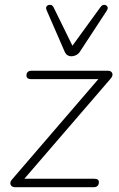

<svg xmlns="http://www.w3.org/2000/svg" viewBox="-20 -778 494 798"><path d="M370 0H42Q34 0 28.5 -4.5Q23 -9 23 -16.5Q23 -24 29 -31L399 -461L402 -449H109Q100 -449 95 -453Q90 -457 90 -464Q90 -474 95.5 -479Q101 -484 111 -484H428Q438 -484 443 -479Q448 -474 447.5 -466.5Q447 -459 438 -449L70 -22L67 -35H372Q391 -35 391 -21Q391 -11 385.5 -5.5Q380 0 370 0ZM277 -544Q268 -544 260.5 -548.5Q253 -553 248 -565L174 -735Q170 -744 172.5 -749.5Q175 -755 181 -757Q187 -759 193 -757Q199 -755 203 -747L281 -588L398 -749Q403 -756 409.5 -757.5Q416 -759 421 -756Q426 -753 427.5 -747.5Q429 -742 424 -734L314 -566Q307 -554 296.5 -549Q286 -544 277 -544Z"/></svg>

Font: Nunito Variable Extra Light
Style: Italic
Weight: 200
Italic angle: -9°
Designer: Vernon Adams
Foundry: Vernon Adams
Version: Version 3.602